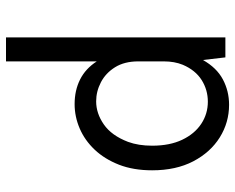

<svg xmlns="http://www.w3.org/2000/svg" viewBox="-90 -440 765 624"><g transform="rotate(90 292.0 -127.5)"><path d="M179 235H101V-478H166L174.5 -405Q199.5 -449.5 237.5 -469.8Q275.5 -490 320 -490Q377.5 -490 426 -459.8Q474.5 -429.5 503.8 -373.5Q533 -317.5 533 -240Q533 -179 514.8 -132.2Q496.5 -85.5 466 -53.2Q435.5 -21 397 -4.5Q358.5 12 318 12Q273 12 237.8 -5.8Q202.5 -23.5 179 -60ZM309 -58Q348 -58 384 -83Q420 -108 440.5 -161.5Q453 -195.5 453 -240Q453 -297 433.8 -337.5Q414.5 -378 382 -399.5Q349.5 -421 310 -421Q271.5 -421 239.5 -400.8Q207.5 -380.5 190 -339.5Q179 -312.5 179 -278V-195Q179 -150 198 -119.5Q217 -89 246.8 -73.5Q276.5 -58 309 -58Z"/></g></svg>

Font: Betina Sans
Style: Regular
Weight: 400
Designer: Jonathan Pinhorn (font) & Cristiano Sobral (main changes)
Version: Version 2.001;April 28, 2021;FontCreator 13.0.0.2655 32-bit;